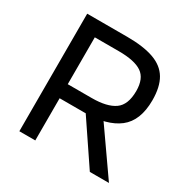

<svg xmlns="http://www.w3.org/2000/svg" viewBox="-145 -757 870 887"><g transform="rotate(30 289.5 -313.5)"><path d="M288 -225H128V-300H285Q366 -300 406.5 -328.5Q447 -357 447 -431Q447 -497 408.5 -523.5Q370 -550 285 -550H128V-627H285Q372 -627 427 -607.5Q482 -588 507.5 -545Q533 -502 533 -431Q533 -322 470.5 -273.5Q408 -225 288 -225ZM157 0H72V-627H157ZM284 -243H380L550 0H448Z"/></g></svg>

Font: Blinker
Style: Regular
Weight: 400
Designer: Juergen Huber
Foundry: supertype
Version: 1.017